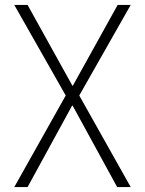

<svg xmlns="http://www.w3.org/2000/svg" viewBox="-20 -540 589 780"><path d="M275 -111H273L92 220H38L247 -152L38 -520H92L274 -192H276L458 -520H511L302 -152L511 220H456Z"/></svg>

Font: Mplus 1p Light
Style: Regular
Weight: 300
Version: Version 1.061